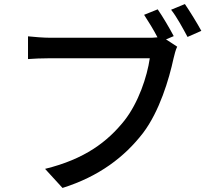

<svg xmlns="http://www.w3.org/2000/svg" viewBox="-20 -882 1040 946"><path d="M891 -862 823 -834C851 -799 882 -741 904 -700L972 -730C952 -767 915 -827 891 -862ZM853 -652 798 -688 836 -704C816 -742 782 -800 757 -836L690 -809C711 -777 737 -735 756 -698C740 -696 724 -696 711 -696C661 -696 292 -696 227 -696C194 -696 147 -700 118 -703V-591C144 -593 184 -595 226 -595C292 -595 659 -595 718 -595C705 -504 662 -376 593 -288C510 -184 398 -98 202 -50L288 44C469 -13 594 -109 685 -227C766 -334 813 -492 835 -594C840 -614 845 -636 853 -652Z"/></svg>

Font: Noto Sans CJK SC Medium
Style: Regular
Weight: 500
Designer: Ryoko NISHIZUKA 西塚涼子 (kana, bopomofo & ideographs); Paul D. Hunt (Latin, Greek & Cyrillic); Sandoll Communications 산돌커뮤니
Foundry: Adobe
Version: Version 2.004;hotconv 1.0.118;makeotfexe 2.5.65603